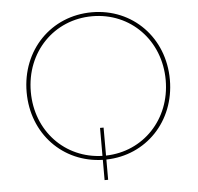

<svg xmlns="http://www.w3.org/2000/svg" viewBox="-55 -760 946 916"><g transform="rotate(-5 418.0 -301.5)"><path d="M409 100H426V3C617 -1 761 -151 761 -350C761 -552 613 -703 418 -703C223 -703 75 -552 75 -350C75 -151 218 -2 409 3ZM95 -350C95 -541 235 -684 418 -684C601 -684 741 -541 741 -350C741 -162 605 -20 426 -16V-150H409V-16C230 -21 95 -162 95 -350Z"/></g></svg>

Font: Chess Sans Thin
Style: Regular
Weight: 100
Designer: Wolf Bōese
Foundry: Wolf Bōese
Version: Version 7.223;Glyphs 3.3 (3306)